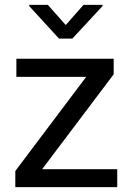

<svg xmlns="http://www.w3.org/2000/svg" viewBox="-20 -770 536 790"><path d="M153.3 -73.7H462.4V0H43V-66.4L334.5 -453.6H47.4V-528.3H447.8V-464.4ZM250.5 -667 323.7 -750H401.9V-745.1L277.8 -611.3H222.7L100.1 -745.1V-750H176.8Z"/></svg>

Font: SteelSelectRoboto
Style: Roboto-Regular
Weight: 400
Designer: Google
Version: Version 2.137; 2017